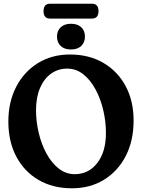

<svg xmlns="http://www.w3.org/2000/svg" viewBox="-20 -1003 770 1034"><path d="M356.5 -709.5Q460 -709.5 537 -664.2Q614 -619 656.8 -539Q699.5 -459 699.5 -354Q699.5 -245.5 657.5 -163.5Q615.5 -81.5 540.5 -35.2Q465.5 11 367 11Q264.5 11 187.5 -34Q110.5 -79 67.8 -159.8Q25 -240.5 25 -348.5Q25 -454.5 67.5 -536Q110 -617.5 184.8 -663.5Q259.5 -709.5 356.5 -709.5ZM550.5 -287Q550.5 -349 536 -410.2Q521.5 -471.5 494.2 -522Q467 -572.5 428.5 -603Q390 -633.5 342 -633.5Q292.5 -633.5 254.5 -606Q216.5 -578.5 195.2 -528.2Q174 -478 174 -410Q174 -348.5 188.5 -287.5Q203 -226.5 230.2 -176.2Q257.5 -126 296 -95.5Q334.5 -65 382.5 -65Q457 -65 503.8 -125.2Q550.5 -185.5 550.5 -287ZM362.5 -736.5Q327 -736.5 307 -755.2Q287 -774 287 -806.5Q287 -837.5 307 -856.2Q327 -875 362.5 -875Q397.5 -875 417.5 -856.2Q437.5 -837.5 437.5 -806.5Q437.5 -774.5 417.5 -755.5Q397.5 -736.5 362.5 -736.5ZM214.5 -942.5Q214.5 -983 249.5 -983H475Q510.5 -983 510.5 -943Q510.5 -903 475 -903H249.5Q214.5 -903 214.5 -942.5Z"/></svg>

Font: Fraunces 144pt SuperSoft SemiBold
Style: Regular
Weight: 600
Version: Version 1.000;[b76b70a41]